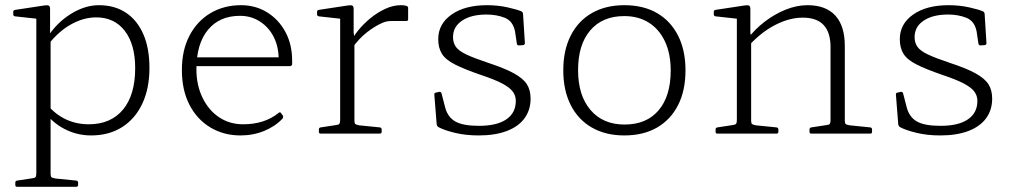

<svg xmlns="http://www.w3.org/2000/svg" viewBox="-20 -515 3908 740"><path d="M120 205V-323H175V205ZM46 205Q39 205 39 198V189Q39 182 46 181L105 172Q115 171 117.5 167Q120 163 120 152V25H175V155Q175 165 178.5 168Q182 171 194 173L274 181Q281 182 281 189V198Q281 205 273 205ZM164 -109Q195 -73 235 -54.5Q275 -36 322 -36Q407 -36 454 -92.5Q501 -149 501 -252Q501 -344 461 -396Q421 -448 351 -448Q303 -448 255.5 -422Q208 -396 169 -347L161 -369Q198 -427 252.5 -461Q307 -495 361 -495Q422 -495 465.5 -466Q509 -437 532.5 -383Q556 -329 556 -253Q556 -174 528.5 -115.5Q501 -57 450.5 -25Q400 7 331 7Q276 7 227.5 -18.5Q179 -44 147 -90ZM120 -323V-468L139 -441L38 -452Q31 -453 31 -460V-469Q31 -476 39 -477L151 -494Q164 -496 168.5 -493Q173 -490 173 -480V-389L175 -371V-323Z M907 7Q842 7 790.5 -24Q739 -55 710 -111.5Q681 -168 681 -245Q681 -322 710.5 -378Q740 -434 791.5 -464.5Q843 -495 909 -495Q965 -495 1009.5 -467.5Q1054 -440 1080 -392Q1106 -344 1106 -280Q1106 -277 1106 -273.5Q1106 -270 1106 -267Q1104 -260 1097 -260H723V-294H1071L1053 -274Q1053 -277 1053.5 -280.5Q1054 -284 1054 -287Q1054 -335 1035 -372.5Q1016 -410 982 -432Q948 -454 905 -454Q826 -454 781.5 -400Q737 -346 737 -248Q737 -187 760.5 -138.5Q784 -90 824.5 -63Q865 -36 917 -36Q1000 -36 1054 -80Q1060 -85 1063 -79L1070 -70Q1073 -64 1069 -58Q1041 -28 998.5 -10.5Q956 7 907 7Z M1291 0V-323H1346V0ZM1553 -441Q1553 -434 1546 -434H1488Q1480 -434 1471.5 -432.5Q1463 -431 1454 -427Q1424 -414 1393 -389.5Q1362 -365 1337 -329L1332 -351Q1340 -372 1359.5 -396.5Q1379 -421 1406 -443.5Q1433 -466 1464 -480.5Q1495 -495 1525 -495Q1553 -495 1553 -485ZM1216 0Q1209 0 1209 -7V-16Q1209 -23 1216 -24L1275 -33Q1285 -34 1288 -38Q1291 -42 1291 -53V-180H1346V-50Q1346 -40 1349.5 -37Q1353 -34 1364 -32L1444 -24Q1451 -23 1451 -16V-7Q1451 0 1443 0ZM1291 -323V-468L1309 -441L1209 -452Q1202 -453 1202 -460V-469Q1202 -476 1209 -477L1321 -494Q1334 -496 1338.5 -493Q1343 -490 1343 -480V-389L1346 -371V-323Z M1861 -273Q1925 -252 1960.5 -232.5Q1996 -213 2010.5 -190.5Q2025 -168 2025 -135Q2025 -91 2001.5 -59Q1978 -27 1933 -10Q1888 7 1825 7Q1775 7 1733.5 -3Q1692 -13 1670 -25Q1664 -29 1663 -36L1654 -150Q1653 -157 1660 -158L1673 -161Q1680 -162 1682 -154L1696 -100Q1706 -63 1735.5 -46.5Q1765 -30 1826 -30Q1895 -30 1931.5 -55Q1968 -80 1968 -126Q1968 -147 1955.5 -163Q1943 -179 1914 -194Q1885 -209 1834 -226Q1770 -248 1733.5 -266.5Q1697 -285 1683 -308Q1669 -331 1669 -364Q1669 -423 1720.5 -459Q1772 -495 1857 -495Q1899 -495 1937 -486.5Q1975 -478 1990 -471Q1996 -468 1996 -460L2003 -349Q2003 -342 1996 -341L1980 -340Q1973 -340 1972 -347L1965 -394Q1957 -434 1925.5 -446.5Q1894 -459 1855 -459Q1796 -459 1761 -435.5Q1726 -412 1726 -372Q1726 -350 1737 -334.5Q1748 -319 1777.5 -305Q1807 -291 1861 -273Z M2386 7Q2314 7 2261 -23.5Q2208 -54 2179.5 -110.5Q2151 -167 2151 -244Q2151 -321 2179.5 -377.5Q2208 -434 2261 -464.5Q2314 -495 2386 -495Q2460 -495 2512.5 -464.5Q2565 -434 2593.5 -377.5Q2622 -321 2622 -244Q2622 -166 2593.5 -110Q2565 -54 2512.5 -23.5Q2460 7 2386 7ZM2387 -35Q2472 -35 2518.5 -90Q2565 -145 2565 -243Q2565 -308 2543 -355Q2521 -402 2481 -427.5Q2441 -453 2386 -453Q2302 -453 2255 -398Q2208 -343 2208 -245Q2208 -147 2256 -91Q2304 -35 2387 -35Z M3181 -334Q3181 -390 3154.5 -418.5Q3128 -447 3074 -447Q3023 -447 2969 -419.5Q2915 -392 2867 -340L2861 -365Q2890 -403 2928 -432Q2966 -461 3008.5 -478Q3051 -495 3092 -495Q3163 -495 3199.5 -455Q3236 -415 3236 -338V0H3181ZM2820 0V-323H2875V0ZM2745 0Q2738 0 2738 -7V-16Q2738 -23 2745 -24L2804 -33Q2814 -34 2817 -38Q2820 -42 2820 -53V-180H2875V-50Q2875 -40 2878.5 -37Q2882 -34 2893 -32L2973 -24Q2980 -23 2980 -16V-7Q2980 0 2972 0ZM3107 0Q3100 0 3100 -7V-16Q3100 -23 3107 -24L3166 -33Q3176 -34 3178.5 -38Q3181 -42 3181 -53V-180H3236V-50Q3236 -40 3239.5 -37Q3243 -34 3255 -32L3334 -24Q3341 -23 3341 -16V-7Q3341 0 3334 0ZM2820 -323V-468L2838 -441L2738 -452Q2731 -453 2731 -460V-469Q2731 -476 2738 -477L2850 -494Q2863 -496 2867.5 -493Q2872 -490 2872 -480V-389L2875 -371V-323Z M3640 -273Q3704 -252 3739.5 -232.5Q3775 -213 3789.5 -190.5Q3804 -168 3804 -135Q3804 -91 3780.5 -59Q3757 -27 3712 -10Q3667 7 3604 7Q3554 7 3512.5 -3Q3471 -13 3449 -25Q3443 -29 3442 -36L3433 -150Q3432 -157 3439 -158L3452 -161Q3459 -162 3461 -154L3475 -100Q3485 -63 3514.5 -46.5Q3544 -30 3605 -30Q3674 -30 3710.5 -55Q3747 -80 3747 -126Q3747 -147 3734.5 -163Q3722 -179 3693 -194Q3664 -209 3613 -226Q3549 -248 3512.5 -266.5Q3476 -285 3462 -308Q3448 -331 3448 -364Q3448 -423 3499.5 -459Q3551 -495 3636 -495Q3678 -495 3716 -486.5Q3754 -478 3769 -471Q3775 -468 3775 -460L3782 -349Q3782 -342 3775 -341L3759 -340Q3752 -340 3751 -347L3744 -394Q3736 -434 3704.5 -446.5Q3673 -459 3634 -459Q3575 -459 3540 -435.5Q3505 -412 3505 -372Q3505 -350 3516 -334.5Q3527 -319 3556.5 -305Q3586 -291 3640 -273Z"/></svg>

Font: Hahmlet ExtraLight
Style: Regular
Weight: 250
Designer: Minjoo Ham & Mark Frömberg
Foundry: hypertype
Version: Version 1.002